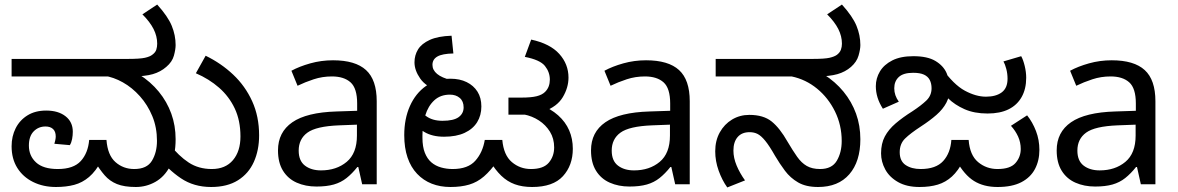

<svg xmlns="http://www.w3.org/2000/svg" viewBox="-20 -810 5180 844"><path d="M226 12Q170 12 125.5 -10Q81 -32 56 -72Q31 -112 31 -167Q31 -211 49 -246.5Q67 -282 101 -303Q135 -324 183 -324Q236 -324 268 -299Q300 -274 300 -231Q300 -215 297 -199Q294 -183 287 -172L219 -178Q221 -184 223 -193.5Q225 -203 225 -210Q225 -232 213 -243Q201 -254 180 -254Q149 -254 128 -232.5Q107 -211 107 -170Q107 -125 138.5 -96Q170 -67 234 -67Q303 -67 335 -102Q367 -137 372 -195H448Q453 -128 487.5 -97.5Q522 -67 570 -67Q626 -67 648 -103.5Q670 -140 670 -191Q670 -250 649.5 -299.5Q629 -349 595 -387Q561 -425 520 -448Q479 -471 438 -477L591 -483Q642 -451 678 -407Q714 -363 733 -310.5Q752 -258 752 -198Q752 -126 727.5 -79.5Q703 -33 663 -10.5Q623 12 577 12Q526 12 494 -1Q462 -14 440 -39.5Q418 -65 396 -101L427 -105Q401 -57 371.5 -32Q342 -7 306.5 2.5Q271 12 226 12ZM31 -474V-551H541Q595 -551 617 -556Q639 -561 649 -569Q663 -579 667 -591.5Q671 -604 671 -618Q671 -651 655 -682.5Q639 -714 606 -747L671 -790Q718 -738 735 -696.5Q752 -655 752 -612Q752 -593 744.5 -565.5Q737 -538 711 -516Q686 -494 651.5 -484Q617 -474 559 -474ZM908 12Q832 12 775 -26.5Q718 -65 673 -123L724 -177Q766 -124 809.5 -95.5Q853 -67 911 -67Q971 -67 1004 -106Q1037 -145 1037 -210Q1037 -280 1012 -333Q987 -386 943 -424.5Q899 -463 841 -488L884 -565Q952 -532 1005 -482Q1058 -432 1088.5 -365Q1119 -298 1119 -215Q1119 -150 1096 -98.5Q1073 -47 1026 -17.5Q979 12 908 12Z M1444 -545Q1542 -545 1589 -502Q1636 -459 1636 -365V0H1572L1555 -76H1551Q1528 -47 1503.5 -27.5Q1479 -8 1447.5 1Q1416 10 1371 10Q1323 10 1284.5 -7Q1246 -24 1224 -59.5Q1202 -95 1202 -149Q1202 -229 1265 -272.5Q1328 -316 1459 -320L1550 -323V-355Q1550 -422 1521 -448Q1492 -474 1439 -474Q1397 -474 1359 -461.5Q1321 -449 1288 -433L1261 -499Q1296 -518 1344 -531.5Q1392 -545 1444 -545ZM1470 -259Q1370 -255 1331.5 -227Q1293 -199 1293 -148Q1293 -103 1320.5 -82Q1348 -61 1391 -61Q1459 -61 1504 -98.5Q1549 -136 1549 -214V-262Z M1960 12Q1915 12 1878 -2.5Q1841 -17 1813.5 -46Q1786 -75 1771.5 -117.5Q1757 -160 1757 -216Q1757 -288 1782 -344Q1807 -400 1852.5 -432Q1898 -464 1960 -464Q2001 -464 2031.5 -449Q2062 -434 2079 -407Q2096 -380 2096 -342Q2096 -303 2077.5 -273Q2059 -243 2022.5 -226Q1986 -209 1932 -209Q1880 -209 1845 -230Q1810 -251 1791 -274L1811 -340Q1824 -322 1852 -300.5Q1880 -279 1925 -279Q1974 -279 1996 -295Q2018 -311 2018 -338Q2018 -365 2001 -379.5Q1984 -394 1958 -394Q1916 -394 1889 -369Q1862 -344 1849.5 -303Q1837 -262 1837 -215V-205Q1837 -165 1847.5 -138.5Q1858 -112 1876 -96.5Q1894 -81 1918.5 -74Q1943 -67 1970 -67Q2037 -67 2069.5 -103.5Q2102 -140 2111 -195H2188Q2194 -128 2230 -97.5Q2266 -67 2314 -67Q2369 -67 2392.5 -95Q2416 -123 2416 -162Q2416 -201 2397.5 -231Q2379 -261 2349 -280.5Q2319 -300 2283 -307L2351 -352Q2401 -332 2433.5 -303Q2466 -274 2482 -237Q2498 -200 2498 -156Q2498 -83 2454.5 -35.5Q2411 12 2319 12Q2276 12 2243 0Q2210 -12 2183.5 -37.5Q2157 -63 2134 -102L2167 -103Q2137 -60 2107.5 -34.5Q2078 -9 2042.5 1.5Q2007 12 1960 12ZM1906 -412Q1852 -429 1827 -465Q1802 -501 1802 -536Q1802 -567 1817.5 -592.5Q1833 -618 1869 -634.5Q1905 -651 1965 -653L1973 -575Q1924 -574 1902.5 -561.5Q1881 -549 1881 -525Q1881 -502 1901.5 -485Q1922 -468 1963 -458ZM2215 -306V-381H2272Q2315 -381 2339 -387Q2363 -393 2376 -406Q2387 -417 2392 -430.5Q2397 -444 2397 -460Q2397 -493 2375.5 -520Q2354 -547 2287 -560L2315 -636Q2398 -618 2438.5 -573Q2479 -528 2479 -469Q2479 -425 2454 -383Q2429 -341 2370 -320Q2357 -316 2347 -312.5Q2337 -309 2325.5 -307.5Q2314 -306 2294 -306Z M2820 -545Q2918 -545 2965 -502Q3012 -459 3012 -365V0H2948L2931 -76H2927Q2904 -47 2879.5 -27.5Q2855 -8 2823.5 1Q2792 10 2747 10Q2699 10 2660.5 -7Q2622 -24 2600 -59.5Q2578 -95 2578 -149Q2578 -229 2641 -272.5Q2704 -316 2835 -320L2926 -323V-355Q2926 -422 2897 -448Q2868 -474 2815 -474Q2773 -474 2735 -461.5Q2697 -449 2664 -433L2637 -499Q2672 -518 2720 -531.5Q2768 -545 2820 -545ZM2846 -259Q2746 -255 2707.5 -227Q2669 -199 2669 -148Q2669 -103 2696.5 -82Q2724 -61 2767 -61Q2835 -61 2880 -98.5Q2925 -136 2925 -214V-262Z M3576 12Q3523 12 3488.5 -8Q3454 -28 3430.5 -59.5Q3407 -91 3387 -125Q3362 -169 3344 -191Q3326 -213 3310.5 -221Q3295 -229 3275 -229Q3241 -229 3222.5 -207.5Q3204 -186 3204 -148Q3204 -116 3218 -82.5Q3232 -49 3255 -17L3177 14Q3154 -18 3139 -60Q3124 -102 3124 -145Q3124 -192 3144 -228Q3164 -264 3198 -284.5Q3232 -305 3274 -305Q3336 -305 3372 -276Q3408 -247 3442 -187Q3465 -148 3484 -121Q3503 -94 3526.5 -80.5Q3550 -67 3585 -67Q3637 -67 3658.5 -103.5Q3680 -140 3680 -190Q3680 -260 3650.5 -320Q3621 -380 3571.5 -420.5Q3522 -461 3460 -474H3126V-551H3551Q3605 -551 3626.5 -556Q3648 -561 3659 -569Q3672 -579 3676.5 -591.5Q3681 -604 3681 -618Q3681 -651 3665 -682.5Q3649 -714 3616 -747L3681 -790Q3728 -738 3745 -696.5Q3762 -655 3762 -612Q3762 -593 3754 -565.5Q3746 -538 3721 -516Q3696 -494 3661 -484Q3626 -474 3568 -474H3544L3601 -483Q3652 -451 3688 -407Q3724 -363 3743 -310.5Q3762 -258 3762 -198Q3762 -100 3713.5 -44Q3665 12 3576 12Z M4365 12Q4304 12 4261.5 -14.5Q4219 -41 4184 -104H4215Q4192 -59 4164.5 -34Q4137 -9 4102.5 1.5Q4068 12 4022 12Q3966 12 3928 -9.5Q3890 -31 3871.5 -65Q3853 -99 3853 -136Q3853 -179 3869.5 -210Q3886 -241 3917 -267.5Q3948 -294 3991 -321Q4029 -346 4052 -368Q4075 -390 4075 -422Q4075 -443 4067 -458.5Q4059 -474 4041.5 -482Q4024 -490 3994 -490Q3951 -490 3931 -471.5Q3911 -453 3911 -422Q3911 -406 3916 -391.5Q3921 -377 3931 -363L3861 -332Q3845 -357 3837.5 -381.5Q3830 -406 3830 -431Q3830 -466 3848 -496Q3866 -526 3902.5 -544.5Q3939 -563 3995 -563Q4057 -563 4092 -542Q4127 -521 4141 -489Q4155 -457 4155 -423Q4155 -387 4140 -358.5Q4125 -330 4096.5 -305Q4068 -280 4028 -254Q3982 -224 3958.5 -201Q3935 -178 3935 -141Q3935 -102 3961 -84.5Q3987 -67 4027 -67Q4094 -67 4126 -102Q4158 -137 4162 -195H4238Q4243 -128 4279.5 -97.5Q4316 -67 4365 -67Q4421 -67 4444 -93.5Q4467 -120 4467 -155Q4467 -184 4455.5 -209.5Q4444 -235 4424 -257L4495 -303Q4519 -273 4534 -234Q4549 -195 4549 -151Q4549 -104 4529.5 -67Q4510 -30 4469.5 -9Q4429 12 4365 12ZM4321 -311Q4263 -311 4220 -330Q4177 -349 4147.5 -378Q4118 -407 4100 -438L4082 -469L4120 -511Q4172 -438 4221 -411.5Q4270 -385 4314 -385Q4358 -385 4383.5 -404Q4409 -423 4409 -464Q4409 -486 4403.5 -507Q4398 -528 4391 -540L4469 -563Q4478 -547 4484.5 -520Q4491 -493 4491 -468Q4491 -419 4471 -383.5Q4451 -348 4413.5 -329.5Q4376 -311 4321 -311Z M4867 -545Q4965 -545 5012 -502Q5059 -459 5059 -365V0H4995L4978 -76H4974Q4951 -47 4926.5 -27.5Q4902 -8 4870.5 1Q4839 10 4794 10Q4746 10 4707.5 -7Q4669 -24 4647 -59.5Q4625 -95 4625 -149Q4625 -229 4688 -272.5Q4751 -316 4882 -320L4973 -323V-355Q4973 -422 4944 -448Q4915 -474 4862 -474Q4820 -474 4782 -461.5Q4744 -449 4711 -433L4684 -499Q4719 -518 4767 -531.5Q4815 -545 4867 -545ZM4893 -259Q4793 -255 4754.5 -227Q4716 -199 4716 -148Q4716 -103 4743.5 -82Q4771 -61 4814 -61Q4882 -61 4927 -98.5Q4972 -136 4972 -214V-262Z"/></svg>

Font: kannada15
Style: Book
Weight: 400
Designer: Jelle Bosma - Monotype Design Team
Foundry: Monotype Imaging Inc.
Version: Version 2.003